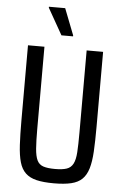

<svg xmlns="http://www.w3.org/2000/svg" viewBox="-60 -937 632 988"><g transform="rotate(5 256.0 -443.5)"><path d="M256 8Q202 8 166.5 -0.5Q131 -9 109.5 -29.5Q88 -50 78 -85Q68 -120 65 -173Q62 -226 62 -300V-688H147V-264Q147 -201 150 -162Q153 -123 163 -102Q173 -81 195 -73.5Q217 -66 256 -66Q294 -66 316 -73.5Q338 -81 349 -102Q360 -123 362.5 -162Q365 -201 365 -264V-688H450V-300Q450 -226 447 -173Q444 -120 433.5 -85Q423 -50 402 -29.5Q381 -9 345.5 -0.5Q310 8 256 8ZM229 -754 152 -890V-895H236L289 -759V-754Z"/></g></svg>

Font: Saira Condensed Medium
Style: Regular
Weight: 500
Width: 3
Designer: Hector Gatti with collaboration of the Omnibus-Type team
Foundry: Omnibus-Type
Version: Version 1.101